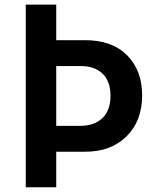

<svg xmlns="http://www.w3.org/2000/svg" viewBox="-20 -792 655 812"><path d="M88.9 0V-772.5H217.8V-622.1H339.8Q454.1 -622.1 517.6 -558.1Q581.1 -494.1 581.1 -388.7Q581.1 -280.3 515.1 -215.3Q449.2 -150.4 341.8 -150.4H217.8V0ZM217.8 -259.8H320.3Q378.9 -259.8 413.1 -292.5Q447.3 -325.2 447.3 -387.7Q447.3 -447.3 414.1 -480Q380.9 -512.7 320.3 -512.7H217.8Z"/></svg>

Font: Gothic A1
Style: Bold
Weight: 700
Version: Version 2.50